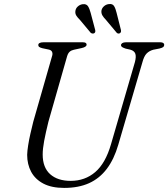

<svg xmlns="http://www.w3.org/2000/svg" viewBox="-20 -907 824 940"><path d="M523.5 -201 640.5 -603Q647.5 -629.5 642.5 -644Q637.5 -658.5 617.5 -664L595 -669Q583.5 -673 578 -676.5Q572.5 -680 572.5 -686Q572.5 -692 578.8 -696Q585 -700 596.5 -700H765Q774.5 -700 779.2 -696.5Q784 -693 784 -688Q784 -681 779.5 -677Q775 -673 761 -669.5L730.5 -663.5Q710.5 -658 697.8 -645Q685 -632 677 -601.5L559 -198Q538.5 -127.5 503 -80.5Q467.5 -33.5 416 -10.2Q364.5 13 294 13Q232.5 13 192.2 -8.2Q152 -29.5 132.5 -66Q113 -102.5 113 -149Q113.5 -168 117.8 -195.2Q122 -222.5 129 -253Q136 -283.5 143 -311.5L234.5 -631Q239 -643.5 235 -652.8Q231 -662 218 -664.5L187 -671Q176 -674 171.5 -677.5Q167 -681 167.5 -687Q167.5 -693 174 -696.5Q180.5 -700 192.5 -700H385.5Q404 -700 404 -688.5Q404 -683 398.2 -678.8Q392.5 -674.5 379 -671.5L342 -663.5Q329.5 -661 321.2 -653.8Q313 -646.5 308.5 -631.5L217 -311Q203.5 -256 196.2 -217.2Q189 -178.5 189 -150.5Q189 -87 225.5 -54.2Q262 -21.5 326 -21.5Q396 -21.5 446.2 -64.5Q496.5 -107.5 523.5 -201ZM424 -843.5 446 -760.5Q447 -756 446.5 -751.8Q446 -747.5 441.5 -744.5Q437 -742 432.8 -742.8Q428.5 -743.5 424.5 -746L371 -810Q360.5 -820 354 -830Q347.5 -840 349 -852.5Q350.5 -866 360.8 -875.2Q371 -884.5 385 -886.5Q403 -888.5 410.8 -876.5Q418.5 -864.5 424 -843.5ZM551 -843.5 572 -760.5Q573 -755.5 572.2 -751.5Q571.5 -747.5 567 -744.5Q563 -742 558.8 -742.8Q554.5 -743.5 551.5 -746.5L498 -810.5Q487.5 -821 481.5 -831.2Q475.5 -841.5 476.5 -854Q478.5 -867 488.8 -876.2Q499 -885.5 513 -887Q531 -889.5 538.5 -877.2Q546 -865 551 -843.5Z"/></svg>

Font: Fraunces Light
Style: Italic
Weight: 300
Italic angle: -16°
Version: Version 1.000;[b76b70a41]